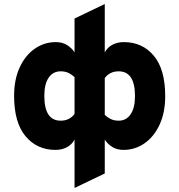

<svg xmlns="http://www.w3.org/2000/svg" viewBox="-20 -732 890 953"><path d="M255 12Q163.5 12 106.8 -55.8Q50 -123.5 50 -256Q50 -337.5 77.8 -397.5Q105.5 -457.5 152.5 -490.2Q199.5 -523 257 -523Q288.5 -523 311.8 -509Q335 -495 350 -472.5V-640L500 -712V-472Q514 -497.5 538.5 -510.2Q563 -523 595 -523Q686.5 -523 743.2 -455.5Q800 -388 800 -255Q800 -173.5 772.2 -113.5Q744.5 -53.5 697.5 -20.8Q650.5 12 593 12Q561.5 12 538.2 -2Q515 -16 500 -38.5V129L350 201V-39Q336 -13.5 311.5 -0.8Q287 12 255 12ZM569 -378Q525 -378 500 -344.5V-162Q509.5 -152 527 -142.5Q544.5 -133 569 -133Q606.5 -133 628.2 -164.5Q650 -196 650 -255Q650 -378 569 -378ZM200 -256Q200 -133 281 -133Q325 -133 350 -166.5V-349Q340.5 -359 323 -368.5Q305.5 -378 281 -378Q243.5 -378 221.8 -346.8Q200 -315.5 200 -256Z"/></svg>

Font: Overpass Black
Style: Regular
Weight: 900
Designer: Delve Withrington, Dave Bailey, Thomas Jockin
Foundry: Delve Fonts LLC
Version: Version 4.000; ttfautohint (v1.8.3)